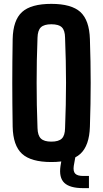

<svg xmlns="http://www.w3.org/2000/svg" viewBox="-20 -829 532 993"><path d="M245.5 9Q140.5 9 94 -33.5Q47.5 -76 45.5 -174Q44.5 -236 44 -291.8Q43.5 -347.5 43.5 -401Q43.5 -454.5 44 -510Q44.5 -565.5 45.5 -626.5Q47.5 -724.5 94 -766.8Q140.5 -809 245.5 -809Q349.5 -809 395.8 -766.8Q442 -724.5 445 -626.5Q447 -565.5 448 -510Q449 -454.5 449 -400.5Q449 -346.5 448 -291Q447 -235.5 445 -174Q442 -76 395.8 -33.5Q349.5 9 245.5 9ZM245.5 -96.5Q283.5 -96.5 299.8 -112.5Q316 -128.5 316.5 -166.5Q319 -228 320.2 -285.8Q321.5 -343.5 321.5 -400.2Q321.5 -457 320.2 -515Q319 -573 316.5 -634Q316 -672 299.8 -687.8Q283.5 -703.5 245.5 -703.5Q208 -703.5 191.5 -687.8Q175 -672 174 -634Q171.5 -573.5 170.5 -515.8Q169.5 -458 169.5 -401.2Q169.5 -344.5 170.5 -286.5Q171.5 -228.5 174 -166.5Q175 -128.5 191.5 -112.5Q208 -96.5 245.5 -96.5ZM440 144H410Q341.5 144 312.8 116.8Q284 89.5 293 29L301 -18.5H370L361.5 29Q357.5 57 369 69Q380.5 81 410 81H440Z"/></svg>

Font: Big Shoulders
Style: Bold
Weight: 700
Designer: Patric King
Foundry: XO Type Co
Version: Version 2.002